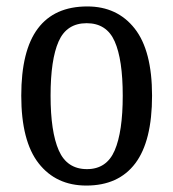

<svg xmlns="http://www.w3.org/2000/svg" viewBox="-20 -566 538 596"><path d="M248 10Q154 10 100 -59Q46 -128 46 -269Q46 -409 97.5 -477.5Q149 -546 251 -546Q344 -546 398 -477.5Q452 -409 452 -269Q452 -128 400 -59Q348 10 248 10ZM250 -41Q311 -41 336 -99Q361 -157 361 -269Q361 -381 336 -437.5Q311 -494 249 -494Q187 -494 162 -437.5Q137 -381 137 -269Q137 -157 162.5 -99Q188 -41 250 -41Z"/></svg>

Font: Noto Serif Armenian Condensed
Style: Regular
Weight: 400
Width: 3
Designer: Monotype Design Team
Foundry: Monotype Imaging Inc.
Version: Version 2.008; ttfautohint (v1.8.4.7-5d5b)